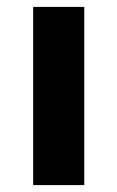

<svg xmlns="http://www.w3.org/2000/svg" viewBox="-20 -536 340 556"><path d="M76 -516H224V0H76Z"/></svg>

Font: iA Writer Quattro V
Style: Regular
Weight: 400
Designer: Mike Abbink, Paul van der Laan, Pieter van Rosmalen, Oliver Reichenstein
Foundry: Information Architects Inc.
Version: Version 2.000